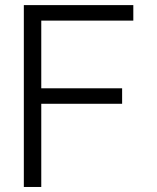

<svg xmlns="http://www.w3.org/2000/svg" viewBox="-20 -743 624 763"><path d="M144 -330.6V0H74.7V-722.7H509.8V-661.1H144V-392.1H465.3V-330.6Z"/></svg>

Font: Giphurs Light
Style: Regular
Weight: 300
Version: Version 0.920; ttfautohint (v1.8.4.7-5d5b)